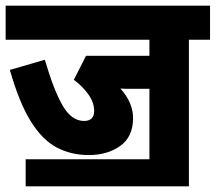

<svg xmlns="http://www.w3.org/2000/svg" viewBox="-20 -642 765 681"><path d="M71 -77H510V-327H460Q447 -327 433 -327Q419 -327 407 -328Q428 -305 440 -278.5Q452 -252 452 -223Q452 -157 406.5 -124.5Q361 -92 295 -92Q232 -92 181 -119Q130 -146 89 -212Q48 -278 15 -394L139 -430Q171 -321 202.5 -267Q234 -213 278 -213Q314 -213 314 -249Q314 -278 294 -306.5Q274 -335 242 -359L285 -444H510V-501H0V-622H725V-501H650V19H71Z"/></svg>

Font: Noto Sans Condensed ExtraBold
Style: Italic
Weight: 800
Width: 3
Italic angle: -12°
Designer: Monotype Design Team
Foundry: Monotype Imaging Inc.
Version: Version 2.013; ttfautohint (v1.8.4.7-5d5b)